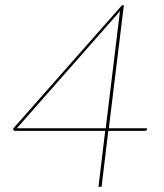

<svg xmlns="http://www.w3.org/2000/svg" viewBox="-20 -721 633 741"><path d="M360 0 386 -216H39Q34 -216 33 -217.5Q32 -219 31 -221V-225L451 -701H458L400 -226H548L547 -222Q547 -219 544.5 -217.5Q542 -216 538 -216H398L372 0ZM45 -226H388L442 -670Q442 -672 442.5 -674.5Q443 -677 444 -679Z"/></svg>

Font: Aleo Thin
Style: Italic
Weight: 250
Italic angle: -7°
Designer: Alessio Laiso
Foundry: Alessio Laiso
Version: Version 2.001;gftools[0.9.29]